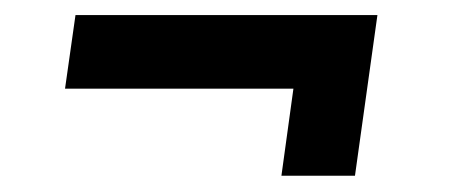

<svg xmlns="http://www.w3.org/2000/svg" viewBox="-20 -340 600 248"><path d="M343.5 -113 359 -225.5H64L77.5 -320.5H467.5L438.5 -113Z"/></svg>

Font: Mohave Light Medium
Style: Italic
Weight: 500
Italic angle: -8°
Version: Version 2.003